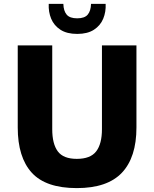

<svg xmlns="http://www.w3.org/2000/svg" viewBox="-20 -953 792 985"><path d="M71 -720H248V-290Q248 -215 276.5 -176.5Q305 -138 374 -138Q444 -138 473.5 -176.5Q503 -215 503 -290V-720H680V-299Q680 -146 605.5 -67Q531 12 374 12Q215 12 143 -67Q71 -146 71 -299ZM376 -779Q323 -779 290 -800.5Q257 -822 242.5 -857Q228 -892 230 -933H305Q306 -897 322 -878Q338 -859 376 -859Q414 -859 430 -878Q446 -897 447 -933H522Q524 -892 509.5 -857Q495 -822 462 -800.5Q429 -779 376 -779Z"/></svg>

Font: Kufam
Style: Bold
Weight: 700
Designer: Wael Morcos, Artur Schmal
Foundry: Original Type
Version: Version 1.300; ttfautohint (v1.8.3)